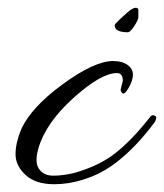

<svg xmlns="http://www.w3.org/2000/svg" viewBox="-20 -448 422 494"><path d="M291 -220 296 -240Q296 -260 281 -260Q240 -260 169 -196Q98 -132 79 -67Q74 -50 74 -36.5Q74 -23 80 -14Q92 4 117 4Q142 4 171 -3Q235 -21 277.5 -54.5Q320 -88 367 -148Q371 -153 376.5 -151Q382 -149 382 -145.5Q382 -142 379 -135Q331 -70 278.5 -29.5Q226 11 157 23Q137 26 120 26Q71 26 45.5 2Q20 -22 20 -51Q20 -80 34 -114Q59 -171 141 -231Q223 -291 271 -291Q283 -291 294 -288Q322 -278 322 -256Q322 -241 311 -222Q300 -203 294.5 -208.5Q289 -214 291 -220ZM336 -422V-404Q336 -397 325.5 -381Q315 -365 309 -365Q275 -365 275 -383Q275 -386 289 -399Q303 -412 309 -417Q322 -428 329 -428Q336 -428 336 -422Z"/></svg>

Font: Allura
Style: Regular
Weight: 400
Designer: Robert E. Leuschke
Foundry: Robert E. Leuschke
Version: Version 1.004